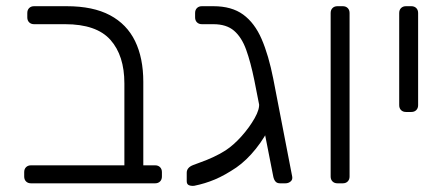

<svg xmlns="http://www.w3.org/2000/svg" viewBox="-20 -591 1444 619"><path d="M80 0Q70 0 64 -6Q58 -12 58 -22V-36Q58 -46 64 -52Q70 -58 80 -58H381V-322Q381 -412 336 -462.5Q291 -513 190 -513H90Q80 -513 74 -519Q68 -525 68 -535V-549Q68 -559 74 -565Q80 -571 90 -571H195Q280 -571 334.5 -542Q389 -513 415.5 -458.5Q442 -404 442 -327V-58H480Q490 -58 496 -52Q502 -46 502 -36V-22Q502 -12 496 -6Q490 0 480 0Z M883 0Q873 0 868 -6Q863 -12 861 -22L800 -332Q788 -391 773.5 -431Q759 -471 734.5 -492Q710 -513 668 -513H631Q621 -513 615 -519Q609 -525 609 -535V-549Q609 -559 615 -565Q621 -571 631 -571H668Q727 -571 764 -544Q801 -517 823.5 -465Q846 -413 861 -337L922 -22Q924 -12 917 -6Q910 0 900 0ZM742 -51Q705 -26 673 -12.5Q641 1 606 8Q596 9 589 6Q582 3 582 -7V-34Q582 -51 603 -59Q610 -62 628.5 -68.5Q647 -75 668.5 -85Q690 -95 707 -106Q733 -123 758.5 -151.5Q784 -180 801 -210Q818 -240 815 -259L873 -271Q873 -234 854 -191.5Q835 -149 805 -111.5Q775 -74 742 -51Z M1068 0Q1058 0 1052 -6Q1046 -12 1046 -22V-549Q1046 -559 1052 -565Q1058 -571 1068 -571H1085Q1095 -571 1101 -565Q1107 -559 1107 -549V-22Q1107 -12 1101 -6Q1095 0 1085 0Z M1289 -230Q1279 -230 1273 -236Q1267 -242 1267 -252V-549Q1267 -559 1273 -565Q1279 -571 1289 -571H1306Q1316 -571 1322 -565Q1328 -559 1328 -549V-252Q1328 -242 1322 -236Q1316 -230 1306 -230Z"/></svg>

Font: Rubik Light Light
Style: Regular
Weight: 300
Version: Version 2.101